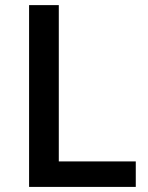

<svg xmlns="http://www.w3.org/2000/svg" viewBox="-20 -734 582 754"><path d="M94.2 0V-713.9H210.9V-100.1H513.2V0Z"/></svg>

Font: f1_46825          
Style: Regular
Weight: 600
Foundry: Ascender Corporation
Version: Version 1.10